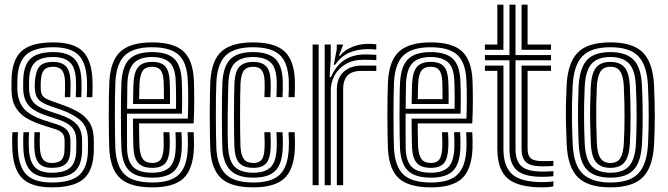

<svg xmlns="http://www.w3.org/2000/svg" viewBox="-20 -790 2849 819"><path d="M201 9.2Q114.8 9.2 75.6 -28.8Q36.5 -66.8 32.5 -154.5Q31.8 -172 31.8 -191.8Q31.8 -211.5 33.2 -226.2H56.8Q55.5 -212.2 55.4 -193Q55.2 -173.8 56 -156Q59.5 -78.5 93.1 -45Q126.8 -11.5 201 -11.5Q283.5 -11.5 319.1 -44.1Q354.8 -76.8 355.2 -151.2Q355.2 -157.8 355.2 -164.1Q355.2 -170.5 355.2 -177Q355.2 -183.5 355.2 -190Q355.2 -247.2 324.6 -275.2Q294 -303.2 240 -322L193.5 -338Q167.8 -347.2 154.2 -357.1Q140.8 -367 135.5 -379.1Q130.2 -391.2 129 -407Q128 -414.5 128.2 -423.9Q128.5 -433.2 129 -442.5Q132 -487.2 148.6 -506.6Q165.2 -526 207 -526Q241 -526 259.9 -508.6Q278.8 -491.2 280.8 -443.8Q281.2 -432.5 280.9 -414.2Q280.5 -396 280 -375.5H256.5Q257.2 -395 257.5 -412.5Q257.8 -430 257.2 -442.8Q256 -476.2 244.1 -490.8Q232.2 -505.2 207 -505.2Q178.8 -505.2 167.2 -490.8Q155.8 -476.2 154 -442.5Q153.5 -432.8 153.5 -424.1Q153.5 -415.5 154 -407Q155 -391.5 160.9 -382.9Q166.8 -374.2 177 -369.1Q187.2 -364 201 -358.8L246 -342.8Q284.8 -329.2 315 -311.6Q345.2 -294 362.8 -265.5Q380.2 -237 380.2 -190Q380.2 -183.2 380.2 -176.9Q380.2 -170.5 380.2 -164.1Q380.2 -157.8 380.2 -151.2Q379.5 -66 338.4 -28.4Q297.2 9.2 201 9.2ZM201 -32.2Q138.5 -32.2 110.5 -61.5Q82.5 -90.8 79.5 -157Q79 -171.8 79 -191Q79 -210.2 80.2 -226.2H103.8Q102.8 -210.2 102.6 -191.4Q102.5 -172.5 103 -158.2Q105.5 -102 128.4 -77.6Q151.2 -53.2 201 -53.2Q257.2 -53.2 281 -76.4Q304.8 -99.5 305.2 -151.2Q305.5 -161.8 305.5 -171Q305.5 -180.2 305.5 -190Q305.5 -226.2 287 -246.8Q268.5 -267.2 228 -280.5L179.2 -296.5Q144 -308.2 122.5 -322.6Q101 -337 90.8 -357.2Q80.5 -377.5 79 -406.8Q78.8 -416.5 78.9 -425.5Q79 -434.5 79 -442.8Q79.2 -509.2 108.9 -538.5Q138.5 -567.8 207 -567.8Q268.5 -567.8 296.6 -539.6Q324.8 -511.5 327.5 -446.8Q328 -432 327.9 -414.9Q327.8 -397.8 326.8 -375.5H303.2Q304.2 -397 304.5 -413.5Q304.8 -430 304 -446.2Q301.8 -503.5 277.2 -525.1Q252.8 -546.8 207 -546.8Q152 -546.8 128.1 -522.5Q104.2 -498.2 104 -442.8Q104 -434 103.9 -425Q103.8 -416 104 -406.8Q105.5 -383 114.1 -366.5Q122.8 -350 140.4 -338.5Q158 -327 186.5 -317.2L234 -301.2Q283.8 -284.8 307 -260.1Q330.2 -235.5 330.2 -190Q330.2 -180.2 330.4 -170.5Q330.5 -160.8 330.2 -151.2Q329.8 -88 300.1 -60.1Q270.5 -32.2 201 -32.2ZM201 -74Q163.5 -74 146 -93.6Q128.5 -113.2 126.5 -159.2Q126 -172.8 126 -190.9Q126 -209 127 -226.2H150.5Q149.5 -210.2 149.5 -192.8Q149.5 -175.2 150 -161Q151.5 -125.2 163.5 -110Q175.5 -94.8 201 -94.8Q230.2 -94.8 242.6 -108.2Q255 -121.8 255.2 -151.5Q255.5 -161.8 255.5 -171Q255.5 -180.2 255.5 -190Q255.5 -212.2 245 -222.8Q234.5 -233.2 216 -239L164.8 -255.2Q126.5 -267.2 95.9 -284.5Q65.2 -301.8 47.4 -330.9Q29.5 -360 29 -406.8Q29 -416.8 29 -425.9Q29 -435 29 -442.8Q29.5 -531.8 70.5 -570.5Q111.5 -609.2 207 -609.2Q293 -609.2 331.9 -572Q370.8 -534.8 374.5 -448.5Q375.2 -432 375 -412.6Q374.8 -393.2 373.8 -375.5H350.2Q351 -391.2 351.4 -411.1Q351.8 -431 351 -447.2Q347.8 -523 314.2 -555.8Q280.8 -588.5 207 -588.5Q125 -588.5 89.6 -554.5Q54.2 -520.5 54 -442.8Q54 -434 53.9 -425Q53.8 -416 54 -406.8Q55.8 -370.2 68.8 -345.8Q81.8 -321.2 107.4 -304.9Q133 -288.5 172 -275.8L222 -259.8Q255.2 -249 267.9 -232.5Q280.5 -216 280.5 -190Q280.5 -183.5 280.5 -177.2Q280.5 -171 280.5 -164.8Q280.5 -158.5 280.2 -151.5Q279.8 -110.2 261.6 -92.1Q243.5 -74 201 -74Z M630.2 9.2Q535.8 9.2 493.4 -28.9Q451 -67 446.2 -154.2Q445.2 -178 444.6 -216.9Q444 -255.8 444 -299.2Q444 -342.8 444.6 -381.4Q445.2 -420 446.5 -443.2Q452 -533.8 495.4 -571.5Q538.8 -609.2 628.8 -609.2Q719.5 -609.2 761.1 -572.2Q802.8 -535.2 807 -448.5Q807.8 -429.5 808.1 -407.5Q808.5 -385.5 808.5 -361.5Q808.5 -337.5 807.9 -312.6Q807.2 -287.8 806 -263.5H573.2Q573.2 -244.8 573.5 -225.5Q573.8 -206.2 574.2 -190.2Q574.8 -174.2 575 -164.5Q577.2 -127.8 589.6 -111.2Q602 -94.8 630.2 -94.8Q654.5 -94.8 665.4 -109.6Q676.2 -124.5 678 -160.8Q678.5 -170.2 678.2 -187Q678 -203.8 677 -226.2H702.8Q704 -204.2 704.2 -187Q704.5 -169.8 703.8 -159.5Q701.8 -113 684.8 -93.5Q667.8 -74 630.2 -74Q588.8 -74 570 -94.1Q551.2 -114.2 549 -161.5Q548.5 -175.5 548.1 -195.4Q547.8 -215.2 547.5 -238.2Q547.2 -261.2 547.2 -284.2H781.2Q782 -304.5 782.4 -325.9Q782.8 -347.2 782.8 -368.5Q782.8 -389.8 782.4 -409.8Q782 -429.8 781 -447.2Q777.5 -524 741.8 -556.2Q706 -588.5 628.8 -588.5Q550.8 -588.5 513.9 -555Q477 -521.5 472.2 -441.8Q471 -417.5 470.5 -378.2Q470 -339 470 -295.9Q470 -252.8 470.6 -215.2Q471.2 -177.8 472 -157Q476.2 -80 512 -45.8Q547.8 -11.5 630.2 -11.5Q707.8 -11.5 742.6 -44.9Q777.5 -78.2 781 -155.5Q781.5 -166.5 781.5 -178.5Q781.5 -190.5 781.1 -202.8Q780.8 -215 780 -226.2H806Q806.8 -210.5 807.2 -191.1Q807.8 -171.8 807 -154.5Q802.8 -66.5 761.9 -28.6Q721 9.2 630.2 9.2ZM630.2 -32.2Q563.2 -32.2 532.4 -61Q501.5 -89.8 497.8 -157.8Q496.8 -179.5 496.2 -217Q495.8 -254.5 495.8 -297.4Q495.8 -340.2 496.2 -378.6Q496.8 -417 498 -440.2Q502.2 -508.8 532.6 -538.2Q563 -567.8 628.8 -567.8Q691.8 -567.8 722 -540.4Q752.2 -513 755.2 -446.5Q756.2 -428.2 756.6 -405.5Q757 -382.8 757 -357.2Q757 -331.8 756 -305H521.8Q521.5 -260.8 521.6 -227Q521.8 -193.2 522 -159.8Q523 -102.5 547.9 -77.9Q572.8 -53.2 630.2 -53.2Q677.8 -53.2 702.2 -75.5Q726.8 -97.8 729.5 -157Q730 -171.8 729.8 -189.1Q729.5 -206.5 728.5 -226.2H754.2Q755.2 -208.5 755.6 -190.8Q756 -173 755.2 -156.2Q752.2 -89.5 723.4 -60.9Q694.5 -32.2 630.2 -32.2ZM522 -325.8H730.8Q731 -349.5 731 -370.9Q731 -392.2 730.6 -411.2Q730.2 -430.2 729.5 -446Q727 -504.5 701.1 -525.6Q675.2 -546.8 628.8 -546.8Q576.8 -546.8 552 -522.1Q527.2 -497.5 523.5 -438.5Q523.2 -426.5 522.8 -394.9Q522.2 -363.2 522 -325.8ZM547.5 -346.5Q547.8 -362 548 -378.8Q548.2 -395.5 548.6 -410.8Q549 -426 549.5 -437Q552.5 -485.2 570.9 -505.6Q589.2 -526 628.8 -526Q667.8 -526 684.9 -506.8Q702 -487.5 703.8 -443.5Q704.2 -433 704.8 -417.2Q705.2 -401.5 705.2 -383.1Q705.2 -364.8 705 -346.5ZM573.5 -367.2H679Q679.2 -381.8 679.1 -396.1Q679 -410.5 678.6 -422.8Q678.2 -435 678 -442.5Q676.5 -476.2 665.1 -490.8Q653.8 -505.2 628.8 -505.2Q602 -505.2 589.8 -489.4Q577.5 -473.5 575.2 -435.8Q575 -427 574.6 -416.8Q574.2 -406.5 574 -394.2Q573.8 -382 573.5 -367.2Z M1060.8 9.2Q966.5 9.2 924.1 -28.9Q881.8 -67 877 -154.2Q876 -178 875.4 -216.9Q874.8 -255.8 874.8 -299.2Q874.8 -342.8 875.4 -381.4Q876 -420 877.2 -443.2Q882.8 -534 926 -571.6Q969.2 -609.2 1059 -609.2Q1150.5 -609.2 1192.2 -572.1Q1234 -535 1237.8 -448.5Q1238.2 -432.5 1237.9 -412.2Q1237.5 -392 1236.8 -375.8H1210.8Q1211.8 -392.2 1212.1 -411.2Q1212.5 -430.2 1211.8 -447.5Q1208.5 -523 1173.1 -555.8Q1137.8 -588.5 1059 -588.5Q981.5 -588.5 944.6 -555Q907.8 -521.5 903 -441.8Q901.8 -417.5 901.2 -378.2Q900.8 -339 900.8 -295.8Q900.8 -252.5 901.4 -215.1Q902 -177.8 902.8 -157Q906.5 -82.8 942.5 -47.1Q978.5 -11.5 1060.8 -11.5Q1138.5 -11.5 1173.4 -45Q1208.2 -78.5 1211.8 -155.5Q1212.5 -172 1212.4 -187.2Q1212.2 -202.5 1210.8 -226.2H1236.8Q1238 -204.8 1238.2 -189Q1238.5 -173.2 1237.8 -154.5Q1233.8 -66.8 1192.6 -28.8Q1151.5 9.2 1060.8 9.2ZM1060.8 -32.2Q993.5 -32.2 962.6 -63.8Q931.8 -95.2 928.5 -157.8Q927.5 -179.5 927 -217Q926.5 -254.5 926.5 -297.5Q926.5 -340.5 927 -378.9Q927.5 -417.2 928.8 -440.2Q933 -509 963.4 -538.4Q993.8 -567.8 1059 -567.8Q1122.5 -567.8 1152.9 -540.4Q1183.2 -513 1186 -446.8Q1186.8 -431.2 1186.4 -412.9Q1186 -394.5 1185 -375.8H1159.2Q1160 -395.5 1160.4 -413.5Q1160.8 -431.5 1160.2 -446.2Q1158 -503.5 1132.6 -525.1Q1107.2 -546.8 1059 -546.8Q1010.2 -546.8 984.1 -523.6Q958 -500.5 954.2 -438.5Q953.8 -425 952.9 -391.2Q952 -357.5 951.5 -315Q951 -272.5 951.1 -231.9Q951.2 -191.2 952.8 -164Q956.2 -101.8 982.4 -77.5Q1008.5 -53.2 1060.8 -53.2Q1108.5 -53.2 1133 -75.6Q1157.5 -98 1160.2 -156.8Q1160.8 -171 1160.8 -185.5Q1160.8 -200 1159.2 -226.2H1185Q1186.8 -199 1186.6 -185.1Q1186.5 -171.2 1186 -156.2Q1183 -89.8 1154 -61Q1125 -32.2 1060.8 -32.2ZM1060.8 -74Q1020.2 -74 1001.1 -94.2Q982 -114.5 979.8 -164.5Q979 -187 978.5 -223.9Q978 -260.8 978 -302Q978 -343.2 978.6 -379.5Q979.2 -415.8 980.2 -437Q983.2 -489.2 1003.4 -507.6Q1023.5 -526 1059 -526Q1097.5 -526 1115.2 -507.1Q1133 -488.2 1134.5 -443.8Q1135 -434 1134.9 -417.2Q1134.8 -400.5 1133.5 -375.8H1107.8Q1108.8 -397.8 1109 -415Q1109.2 -432.2 1108.8 -442.8Q1107.5 -476 1096.2 -490.6Q1085 -505.2 1059 -505.2Q1033.5 -505.2 1020.9 -489.9Q1008.2 -474.5 1006 -435.5Q1005 -414 1004.5 -377.4Q1004 -340.8 1004 -299.6Q1004 -258.5 1004.5 -222.1Q1005 -185.8 1005.8 -164.8Q1008 -126.8 1020.6 -110.8Q1033.2 -94.8 1060.8 -94.8Q1086.2 -94.8 1096.9 -109.9Q1107.5 -125 1108.5 -159.5Q1109 -173.8 1109 -185.8Q1109 -197.8 1107.5 -226.2H1133.5Q1134.8 -203 1135 -186.6Q1135.2 -170.2 1134.5 -159.5Q1132.5 -113.2 1115.5 -93.6Q1098.5 -74 1060.8 -74Z M1365 0V-600H1390.8V-538L1386 -461.2H1392Q1413.8 -511.5 1450.1 -534.6Q1486.5 -557.8 1537.5 -557.8Q1551 -557.8 1565 -557.1Q1579 -556.5 1585.2 -556V-533.5Q1577.8 -534 1562.4 -534.6Q1547 -535.2 1532.8 -535.2Q1486.2 -535.2 1454.6 -516.5Q1423 -497.8 1407 -468Q1391 -438.2 1391 -405.2V0ZM1313.5 0V-600H1339.2V0ZM1416.8 0V-407.5Q1416.8 -457.2 1446.1 -483.8Q1475.5 -510.2 1521 -510.2Q1537.2 -510.2 1553.8 -510.2Q1570.2 -510.2 1585.2 -510.2V-487.5Q1570.5 -487.8 1553.2 -487.6Q1536 -487.5 1521 -487.5Q1481.2 -487.5 1462.5 -467.9Q1443.8 -448.2 1443.8 -410.2V0ZM1403.8 -514 1416.5 -580.2V-600H1442L1442.5 -596L1425.8 -552.5H1430.5Q1449.2 -576.2 1482.2 -589.6Q1515.2 -603 1549.5 -603Q1557.2 -603 1566.9 -602.5Q1576.5 -602 1585.2 -600.8V-578.5Q1577.8 -579.5 1569.4 -580Q1561 -580.5 1551.2 -580.5Q1504.8 -580.5 1469.6 -565.2Q1434.5 -550 1410 -514Z M1818.8 9.2Q1724.2 9.2 1681.9 -28.9Q1639.5 -67 1634.8 -154.2Q1633.8 -178 1633.1 -216.9Q1632.5 -255.8 1632.5 -299.2Q1632.5 -342.8 1633.1 -381.4Q1633.8 -420 1635 -443.2Q1640.5 -533.8 1683.9 -571.5Q1727.2 -609.2 1817.2 -609.2Q1908 -609.2 1949.6 -572.2Q1991.2 -535.2 1995.5 -448.5Q1996.2 -429.5 1996.6 -407.5Q1997 -385.5 1997 -361.5Q1997 -337.5 1996.4 -312.6Q1995.8 -287.8 1994.5 -263.5H1761.8Q1761.8 -244.8 1762 -225.5Q1762.2 -206.2 1762.8 -190.2Q1763.2 -174.2 1763.5 -164.5Q1765.8 -127.8 1778.1 -111.2Q1790.5 -94.8 1818.8 -94.8Q1843 -94.8 1853.9 -109.6Q1864.8 -124.5 1866.5 -160.8Q1867 -170.2 1866.8 -187Q1866.5 -203.8 1865.5 -226.2H1891.2Q1892.5 -204.2 1892.8 -187Q1893 -169.8 1892.2 -159.5Q1890.2 -113 1873.2 -93.5Q1856.2 -74 1818.8 -74Q1777.2 -74 1758.5 -94.1Q1739.8 -114.2 1737.5 -161.5Q1737 -175.5 1736.6 -195.4Q1736.2 -215.2 1736 -238.2Q1735.8 -261.2 1735.8 -284.2H1969.8Q1970.5 -304.5 1970.9 -325.9Q1971.2 -347.2 1971.2 -368.5Q1971.2 -389.8 1970.9 -409.8Q1970.5 -429.8 1969.5 -447.2Q1966 -524 1930.2 -556.2Q1894.5 -588.5 1817.2 -588.5Q1739.2 -588.5 1702.4 -555Q1665.5 -521.5 1660.8 -441.8Q1659.5 -417.5 1659 -378.2Q1658.5 -339 1658.5 -295.9Q1658.5 -252.8 1659.1 -215.2Q1659.8 -177.8 1660.5 -157Q1664.8 -80 1700.5 -45.8Q1736.2 -11.5 1818.8 -11.5Q1896.2 -11.5 1931.1 -44.9Q1966 -78.2 1969.5 -155.5Q1970 -166.5 1970 -178.5Q1970 -190.5 1969.6 -202.8Q1969.2 -215 1968.5 -226.2H1994.5Q1995.2 -210.5 1995.8 -191.1Q1996.2 -171.8 1995.5 -154.5Q1991.2 -66.5 1950.4 -28.6Q1909.5 9.2 1818.8 9.2ZM1818.8 -32.2Q1751.8 -32.2 1720.9 -61Q1690 -89.8 1686.2 -157.8Q1685.2 -179.5 1684.8 -217Q1684.2 -254.5 1684.2 -297.4Q1684.2 -340.2 1684.8 -378.6Q1685.2 -417 1686.5 -440.2Q1690.8 -508.8 1721.1 -538.2Q1751.5 -567.8 1817.2 -567.8Q1880.2 -567.8 1910.5 -540.4Q1940.8 -513 1943.8 -446.5Q1944.8 -428.2 1945.1 -405.5Q1945.5 -382.8 1945.5 -357.2Q1945.5 -331.8 1944.5 -305H1710.2Q1710 -260.8 1710.1 -227Q1710.2 -193.2 1710.5 -159.8Q1711.5 -102.5 1736.4 -77.9Q1761.2 -53.2 1818.8 -53.2Q1866.2 -53.2 1890.8 -75.5Q1915.2 -97.8 1918 -157Q1918.5 -171.8 1918.2 -189.1Q1918 -206.5 1917 -226.2H1942.8Q1943.8 -208.5 1944.1 -190.8Q1944.5 -173 1943.8 -156.2Q1940.8 -89.5 1911.9 -60.9Q1883 -32.2 1818.8 -32.2ZM1710.5 -325.8H1919.2Q1919.5 -349.5 1919.5 -370.9Q1919.5 -392.2 1919.1 -411.2Q1918.8 -430.2 1918 -446Q1915.5 -504.5 1889.6 -525.6Q1863.8 -546.8 1817.2 -546.8Q1765.2 -546.8 1740.5 -522.1Q1715.8 -497.5 1712 -438.5Q1711.8 -426.5 1711.2 -394.9Q1710.8 -363.2 1710.5 -325.8ZM1736 -346.5Q1736.2 -362 1736.5 -378.8Q1736.8 -395.5 1737.1 -410.8Q1737.5 -426 1738 -437Q1741 -485.2 1759.4 -505.6Q1777.8 -526 1817.2 -526Q1856.2 -526 1873.4 -506.8Q1890.5 -487.5 1892.2 -443.5Q1892.8 -433 1893.2 -417.2Q1893.8 -401.5 1893.8 -383.1Q1893.8 -364.8 1893.5 -346.5ZM1762 -367.2H1867.5Q1867.8 -381.8 1867.6 -396.1Q1867.5 -410.5 1867.1 -422.8Q1866.8 -435 1866.5 -442.5Q1865 -476.2 1853.6 -490.8Q1842.2 -505.2 1817.2 -505.2Q1790.5 -505.2 1778.2 -489.4Q1766 -473.5 1763.8 -435.8Q1763.5 -427 1763.1 -416.8Q1762.8 -406.5 1762.5 -394.2Q1762.2 -382 1762 -367.2Z M2293.2 -35.8Q2216.2 -35.8 2184.8 -63.6Q2153.2 -91.5 2153.2 -154.5V-532.8H2048.5V-555H2153.2V-770H2179V-555H2330.5V-532.8H2179V-154.5Q2179 -103 2204.8 -80.6Q2230.5 -58.2 2293.2 -58.2Q2305 -58.2 2316.5 -58.6Q2328 -59 2340.5 -60V-38.5Q2330.5 -37 2319.1 -36.4Q2307.8 -35.8 2293.2 -35.8ZM2293.2 9.2Q2189.8 9.2 2145.6 -28.8Q2101.5 -66.8 2101.5 -154.5V-487.8H2048.5V-510.2H2127.5V-154.5Q2127.5 -79.5 2165.1 -46.4Q2202.8 -13.2 2293.2 -13.2Q2308 -13.2 2319.6 -14Q2331.2 -14.8 2340.5 -16.8V4.8Q2322.8 9.2 2293.2 9.2ZM2293.2 -80.5Q2244.5 -80.5 2224.6 -97.6Q2204.8 -114.8 2204.8 -154.5V-510.2H2330.5V-487.8H2230.5V-154.5Q2230.5 -126.5 2244.5 -114.6Q2258.5 -102.8 2293.2 -102.8Q2314 -102.8 2325.4 -103Q2336.8 -103.2 2340.5 -103.8V-82.2Q2333 -81.5 2322 -81Q2311 -80.5 2293.2 -80.5ZM2048.5 -577.5V-600H2101.5V-770H2127.5V-577.5ZM2204.8 -577.5V-770H2230.5V-600H2330.5V-577.5Z M2584 9.2Q2489.2 9.2 2445.6 -33.2Q2402 -75.8 2397.2 -173.8Q2395 -222.5 2394.2 -264.6Q2393.5 -306.8 2394.2 -346.4Q2395 -386 2397 -427Q2402.2 -523 2444.8 -566.1Q2487.2 -609.2 2584 -609.2Q2679 -609.2 2722 -566.4Q2765 -523.5 2769.8 -426.8Q2773.2 -352.2 2773.1 -292.9Q2773 -233.5 2770 -173.8Q2764.8 -76 2721.6 -33.4Q2678.5 9.2 2584 9.2ZM2584 -11.5Q2666.5 -11.5 2703 -50.2Q2739.5 -89 2744.2 -175Q2747 -234.5 2747.2 -291.8Q2747.5 -349 2744 -425.8Q2739.8 -511.2 2703 -549.9Q2666.2 -588.5 2584 -588.5Q2501 -588.5 2464.1 -549.9Q2427.2 -511.2 2422.8 -425Q2421 -388.8 2420.1 -350.8Q2419.2 -312.8 2419.9 -269.5Q2420.5 -226.2 2423 -174Q2427.2 -84 2466.6 -47.8Q2506 -11.5 2584 -11.5ZM2584 -32.2Q2518.2 -32.2 2485.2 -64.5Q2452.2 -96.8 2448.5 -177Q2446.5 -220.2 2445.9 -262.8Q2445.2 -305.2 2445.9 -345.5Q2446.5 -385.8 2448.2 -422.8Q2452.5 -499 2483.2 -533.4Q2514 -567.8 2584 -567.8Q2649.5 -567.8 2682 -535.6Q2714.5 -503.5 2718.2 -425.5Q2720.5 -377 2721.1 -334.9Q2721.8 -292.8 2721.1 -254.2Q2720.5 -215.8 2718.5 -178Q2714.5 -99.5 2683.1 -65.9Q2651.8 -32.2 2584 -32.2ZM2584 -53.2Q2638.2 -53.2 2663.8 -82.1Q2689.2 -111 2692.8 -178.8Q2695.2 -228.8 2695.6 -289.5Q2696 -350.2 2692.5 -422.5Q2689.5 -490.5 2663.4 -518.6Q2637.2 -546.8 2584 -546.8Q2529 -546.8 2503.5 -518Q2478 -489.2 2474.2 -422Q2472.5 -389.2 2471.8 -351.2Q2471 -313.2 2471.5 -269.9Q2472 -226.5 2474.2 -177.8Q2477.8 -109.2 2504.1 -81.2Q2530.5 -53.2 2584 -53.2ZM2584 -74Q2543.2 -74 2523 -97.8Q2502.8 -121.5 2500.2 -179Q2498.2 -223.2 2497.5 -263.4Q2496.8 -303.5 2497.5 -342.1Q2498.2 -380.8 2500 -420.8Q2503 -477.2 2522.5 -501.6Q2542 -526 2584 -526Q2623.5 -526 2643.8 -502.9Q2664 -479.8 2666.8 -421.8Q2669.8 -354.5 2669.8 -294.8Q2669.8 -235 2667 -180Q2664 -122.8 2644.5 -98.4Q2625 -74 2584 -74ZM2584 -94.8Q2613.2 -94.8 2626.1 -115.6Q2639 -136.5 2641.2 -181.2Q2643.8 -232.8 2644 -290.1Q2644.2 -347.5 2641 -420.5Q2639.2 -464.2 2626 -484.8Q2612.8 -505.2 2584 -505.2Q2554.2 -505.2 2541.2 -484.6Q2528.2 -464 2525.8 -419.5Q2524 -381 2523.4 -344.1Q2522.8 -307.2 2523.4 -267.4Q2524 -227.5 2526 -180Q2528 -134 2541.9 -114.4Q2555.8 -94.8 2584 -94.8Z"/></svg>

Font: Big Shoulders Inline Display Thin ExtraBold
Style: Regular
Weight: 800
Version: Version 2.002